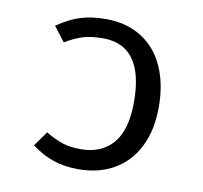

<svg xmlns="http://www.w3.org/2000/svg" viewBox="-67 -623 750 708"><g transform="rotate(10 307.5 -269.5)"><path d="M93.8 -46.7 133.3 -102.1Q170.3 -80.5 198.2 -71.5Q226.2 -62.6 266.2 -62.6Q343.1 -62.6 386.2 -112.8Q429.2 -163.1 429.2 -267.7Q429.2 -479.5 276.4 -479.5Q232.8 -479.5 201.5 -470Q170.3 -460.5 135.9 -439.5L93.8 -494.4Q139 -525.6 180.3 -538.5Q221.5 -551.3 274.9 -551.3Q351.8 -551.3 407.7 -516.4Q463.6 -481.5 493.1 -416.9Q522.6 -352.3 522.6 -265.1Q522.6 -179 491.5 -116.7Q460.5 -54.4 403.3 -21.3Q346.2 11.8 269.2 11.8Q216.9 11.8 175.1 -2.6Q133.3 -16.9 93.8 -46.7Z"/></g></svg>

Font: Fira Code
Style: Regular
Weight: 400
Designer: Carrois Corporate, Edenspiekermann AG, Nikita Prokopov
Foundry: Carrois Corporate, Edenspiekermann AG, Nikita Prokopov
Version: Version 5.002